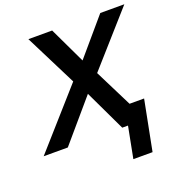

<svg xmlns="http://www.w3.org/2000/svg" viewBox="-200 -817 1072 1146"><g transform="rotate(-20 335.5 -244.5)"><path d="M453.1 0 329.6 -259.8 107.4 0H-45.9L272.5 -359.4L107.4 -688H258.3L367.7 -458L564 -688H716.8L423.8 -357.4L543 -119.1H635.3L573.2 199.2H451.2L489.7 0Z"/></g></svg>

Font: Arimo
Style: Bold Italic
Weight: 700
Italic angle: -12°
Designer: Steve Matteson
Foundry: Monotype Imaging Inc.
Version: Version 1.33